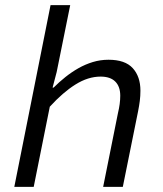

<svg xmlns="http://www.w3.org/2000/svg" viewBox="-20 -732 640 752"><path d="M36 0 178 -712H255L202 -450L186 -389H190Q212 -411 236.5 -430.5Q261 -450 287.5 -465Q314 -480 343.5 -489Q373 -498 405 -498Q470 -498 500 -465Q530 -432 530 -377Q530 -356 527.5 -336.5Q525 -317 521 -297L461 0H384L442 -289Q451 -326 451 -357Q451 -393 431.5 -412.5Q412 -432 374 -432Q325 -432 275.5 -401Q226 -370 175 -314L112 0Z"/></svg>

Font: Source Code Pro
Style: Italic
Weight: 400
Italic angle: -11°
Monospace: yes
Designer: Paul D. Hunt, Teo Tuominen
Foundry: Adobe Systems Incorporated
Version: Version 1.050;PS 1.000;hotconv 16.6.51;makeotf.lib2.5.65220